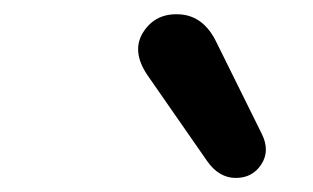

<svg xmlns="http://www.w3.org/2000/svg" viewBox="-20 -796 445 273"><path d="M288.2 -735 352.5 -605.1Q364.1 -581.3 351.4 -562Q338.6 -542.8 315 -543Q291.3 -543.2 274.7 -566.7L189.8 -688.9Q166.4 -723.3 183.8 -750.5Q201.3 -777.7 235.6 -775.6Q270 -773.5 288.2 -735Z"/></svg>

Font: SN Pro Thin
Style: Italic
Weight: 200
Italic angle: -9°
Designer: Tobias Whetton
Foundry: Supernotes
Version: Version 1.003;Glyphs 3.3 (3324)